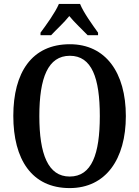

<svg xmlns="http://www.w3.org/2000/svg" viewBox="-20 -951 711 981"><path d="M187 -784V-771H241C267 -799 308 -836 334 -869C360 -837 403 -797 428 -771H481V-784C454 -822 407 -886 389 -931H281C262 -886 215 -822 187 -784ZM336 10C520 10 623 -137 623 -358C623 -580 520 -725 337 -725C142 -725 48 -580 48 -359C48 -137 142 10 336 10ZM336 -49C225 -49 181 -164 181 -358C181 -553 225 -666 337 -666C449 -666 490 -553 490 -358C490 -164 449 -49 336 -49Z"/></svg>

Font: Noto Serif Devanagari Condensed SemiBold
Style: Regular
Weight: 600
Width: 3
Designer: Universal Thirst, Indian Type Foundry and the Monotype Design Team
Foundry: Monotype Imaging Inc.
Version: Version 2.004